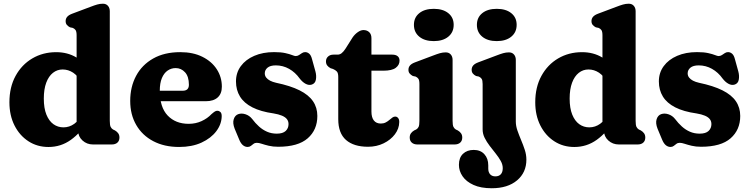

<svg xmlns="http://www.w3.org/2000/svg" viewBox="-20 -769 3994 1022"><path d="M395.8 -100.8 387.8 -104V-580.4Q387.8 -600.8 382.4 -608.6Q376.9 -616.4 367.6 -620.4L352.6 -623.6Q342.3 -628.8 335.9 -636.5Q329.4 -644.2 329.4 -656.4Q329.4 -670.2 337.9 -679.8Q346.3 -689.4 364.6 -696.2L460.4 -732.2Q482.3 -740.7 497.2 -744.9Q512.1 -749.2 527.8 -749.2Q544.8 -749.2 554.6 -738Q564.4 -726.8 564.4 -709.2V-125.8Q564.4 -102.9 568.9 -93.8Q573.5 -84.7 581.4 -79.8L592 -74.8Q603.4 -68 609.6 -59Q615.8 -50 615.8 -36.8Q615.8 -19.7 604.9 -9.8Q594.1 0 574.8 0H475Q442.3 0 419.1 -21.2Q395.8 -42.5 395.8 -73.4ZM30.1 -224.7Q30.1 -305 62.9 -365Q95.7 -425 152.1 -458.1Q208.5 -491.3 278.9 -491.3Q339.6 -491.3 385.8 -463.6Q432 -436 463.1 -383L416.1 -324.3Q395.5 -365 369.4 -382.1Q343.3 -399.2 313.5 -399.2Q284.5 -399.2 261.8 -381.3Q239.1 -363.4 226.1 -328.8Q213.2 -294.1 213.2 -244.2Q213.2 -193.2 226.9 -159.2Q240.6 -125.2 264.2 -108.1Q287.9 -91.1 317.6 -91.1Q349.3 -91.1 375.5 -110Q401.8 -128.9 421.5 -167.1L451.4 -129.3Q410.7 -63.1 357.5 -24.8Q304.3 13.4 238.1 13.4Q178.2 13.4 131.3 -17.1Q84.3 -47.6 57.2 -101.2Q30.1 -154.8 30.1 -224.7Z M1160.9 -307.6Q1160.9 -270.2 1138.6 -250.2Q1116.3 -230.2 1075.7 -230.2H783.9V-286H952.3Q985.5 -286 985.5 -317.8Q985.5 -361.8 964.9 -384.2Q944.3 -406.6 915.1 -406.6Q891.5 -406.6 872.2 -393.3Q852.9 -380 841.7 -353.3Q830.5 -326.6 830.5 -285.8Q830.5 -198 872.6 -153.9Q914.8 -109.9 984.1 -109.9Q1021.6 -109.9 1052.9 -124.3Q1084.3 -138.7 1105.7 -161.5Q1117.6 -171.9 1124.5 -176Q1131.5 -180.1 1138.5 -179.3Q1146.9 -178.9 1153.5 -172.4Q1160.1 -166 1160.1 -150.9Q1159.6 -108.3 1131.5 -70.8Q1103.4 -33.4 1052.8 -10Q1002.3 13.3 933.6 13.3Q854.4 13.3 795.8 -17.6Q737.2 -48.4 705.2 -103.7Q673.1 -159 673.1 -231.6Q673.1 -306.5 704.4 -365.1Q735.6 -423.7 795.3 -457.5Q854.9 -491.4 939.9 -491.4Q1007.9 -491.4 1057.5 -466.6Q1107.1 -441.9 1134 -400.2Q1160.9 -358.6 1160.9 -307.6Z M1448.3 -421Q1418.7 -421 1404 -408.7Q1389.4 -396.4 1389.4 -378.6Q1389.4 -365.9 1396.9 -356.2Q1404.5 -346.5 1417.8 -339.5Q1431.2 -332.6 1449.3 -328.5Q1525.9 -312.5 1574.5 -288.2Q1623.1 -263.9 1646.1 -230Q1669.2 -196.2 1669.2 -151.8Q1669.2 -77.8 1617.9 -32.8Q1566.6 12.2 1460.6 12.2Q1432.6 12.2 1410.8 6.9Q1389.1 1.7 1373.3 -3.6Q1357.6 -8.8 1347 -8.8Q1336.7 -8.8 1329.5 -3.3Q1322.3 2.2 1315.2 7.7Q1308.1 13.2 1298 13.2Q1284.4 13.2 1273 3.8Q1261.6 -5.5 1253 -26.6L1229.2 -83.6Q1217.4 -113.5 1224.1 -134.3Q1230.7 -155.1 1248.2 -161.4Q1266.1 -167.6 1287 -160.7Q1307.9 -153.8 1322.2 -135.8Q1339.2 -113.2 1358.7 -95.6Q1378.2 -78 1401.6 -67.8Q1425 -57.6 1453.4 -57.6Q1485.3 -57.6 1500.6 -71.9Q1515.8 -86.3 1515.8 -108.4Q1515.8 -123.9 1507.1 -135Q1498.4 -146 1480.7 -153.4Q1463.1 -160.8 1436.6 -165.2Q1367.6 -174.9 1323.3 -197.6Q1278.9 -220.2 1257.5 -255.1Q1236.1 -289.9 1236.1 -335.6Q1236.1 -381.9 1261.9 -417Q1287.7 -452.1 1333.4 -471.8Q1379.1 -491.6 1439 -491.6Q1475.6 -491.6 1498.8 -486.3Q1522.1 -481.1 1535.1 -475.8Q1548.1 -470.6 1553.6 -470.6Q1563.4 -470.6 1571.4 -475.8Q1579.4 -481.1 1587.2 -486.3Q1595.1 -491.6 1604.4 -491.6Q1616.1 -491.6 1625.9 -483.1Q1635.7 -474.7 1640.8 -454.6L1659 -388.8Q1665.4 -365 1661.3 -344.2Q1657.2 -323.5 1637.6 -318.2Q1622.7 -314.3 1606.3 -323.2Q1590 -332 1575.4 -350.8Q1551.9 -383.9 1518.9 -402.5Q1486 -421 1448.3 -421Z M1752.5 -401.9 1739.9 -405.8Q1728.6 -411.6 1721.9 -420.3Q1715.1 -428.9 1715.1 -442.3Q1715.1 -458 1726.3 -468.1Q1737.4 -478.2 1754.8 -478.2H1777.1Q1788.3 -478.2 1798.2 -485.6Q1808.1 -493.1 1819.4 -510.4L1856.9 -569.8Q1868.4 -586.5 1884.3 -597.7Q1900.3 -609 1914.5 -609Q1933.6 -609 1945.3 -597.7Q1957.1 -586.5 1957.1 -565.8V-175.4Q1957.1 -144.2 1969.9 -127.8Q1982.7 -111.4 2007.1 -111.4Q2021.7 -111.4 2032.8 -117.1Q2043.9 -122.8 2052.6 -130.5Q2061.4 -138.2 2069.2 -143.7Q2077 -149.2 2084.9 -148.4Q2093.7 -148 2099.7 -140Q2105.7 -132.1 2105.1 -118.4Q2104.6 -84.3 2082.1 -54.3Q2059.6 -24.4 2022 -6.1Q1984.4 12.2 1939.1 12.2Q1863.1 12.2 1821.8 -23.9Q1780.5 -60.1 1780.5 -134.6V-359.3Q1780.5 -380.3 1773 -388.4Q1765.4 -396.4 1752.5 -401.9ZM1891.9 -392.7V-478.2H2068.1Q2086.3 -478.2 2096.5 -470Q2106.7 -461.9 2106.7 -446.1Q2106.7 -423.2 2086.6 -408Q2066.5 -392.7 2019.9 -392.7Z M2389.1 -450.2V-125.8Q2389.1 -102.9 2393.6 -93.8Q2398.2 -84.7 2406.1 -79.8L2416.7 -74.8Q2428.1 -68 2434.3 -59Q2440.5 -50 2440.5 -36.8Q2440.5 -19.6 2429.6 -9.8Q2418.8 0 2399.5 0H2201.9Q2183.1 0 2172 -9.8Q2160.9 -19.6 2160.9 -36.8Q2160.9 -50 2167.1 -59Q2173.3 -68 2184.7 -74.8L2195.5 -79.8Q2203.8 -84.7 2208.2 -93.8Q2212.5 -102.9 2212.5 -125.8V-321.4Q2212.5 -341.8 2207.1 -349.6Q2201.6 -357.4 2192.3 -361.4L2177.3 -364.6Q2167 -370.2 2160.6 -377.7Q2154.1 -385.2 2154.1 -397.4Q2154.1 -411.2 2162.6 -420.8Q2171 -430.4 2189.3 -437.2L2285.1 -473.2Q2307 -481.7 2321.9 -485.9Q2336.8 -490.2 2352.5 -490.2Q2369.5 -490.2 2379.3 -479Q2389.1 -467.8 2389.1 -450.2ZM2288.9 -550.2Q2240.5 -550.2 2211.9 -573.7Q2183.3 -597.1 2183.3 -636.8Q2183.3 -676 2211.9 -699Q2240.5 -722 2288.9 -722Q2337.6 -722 2366.2 -699Q2394.9 -676 2394.9 -636.8Q2394.9 -597.1 2366.2 -573.7Q2337.6 -550.2 2288.9 -550.2Z M2725.6 -122Q2725.6 -99 2734.2 -74.3Q2742.8 -49.6 2753.7 -23.7Q2764.7 2.2 2773.3 28.4Q2781.9 54.5 2781.9 80.8Q2781.9 149.3 2732.1 191.2Q2682.3 233 2597.4 233Q2539.2 233 2500.5 215.4Q2461.7 197.8 2442.3 169.5Q2422.8 141.1 2422.8 108.6Q2422.8 70.1 2444.6 49.6Q2466.3 29 2501.6 29Q2537.5 29 2558.2 51.8Q2579 74.5 2579 111.2V128.4Q2579 148.1 2589.1 159Q2599.3 169.9 2617.1 169.8Q2635.8 169.7 2645.9 158.5Q2656.1 147.2 2656.1 126.1Q2656.1 107 2645.3 87.6Q2634.5 68.1 2618.5 48.2Q2602.6 28.2 2586.6 7.4Q2570.6 -13.5 2559.8 -35.1Q2549 -56.8 2549 -80V-321.4Q2549 -341.8 2543.6 -349.6Q2538.1 -357.4 2528.8 -361.4L2513.8 -364.6Q2503.5 -369.8 2497.1 -377.5Q2490.6 -385.2 2490.6 -397.4Q2490.6 -411.2 2499.1 -420.8Q2507.5 -430.4 2525.8 -437.2L2621.6 -473.2Q2643.5 -481.7 2658.4 -485.9Q2673.3 -490.2 2689 -490.2Q2706 -490.2 2715.8 -479Q2725.6 -467.8 2725.6 -450.2ZM2624.1 -550.2Q2575.7 -550.2 2547.1 -573.7Q2518.5 -597.1 2518.5 -636.8Q2518.5 -676 2547.1 -699Q2575.7 -722 2624.1 -722Q2672.8 -722 2701.4 -699Q2730.1 -676 2730.1 -636.8Q2730.1 -597.1 2701.4 -573.7Q2672.8 -550.2 2624.1 -550.2Z M3194.8 -100.8 3186.8 -104V-580.4Q3186.8 -600.8 3181.4 -608.6Q3175.9 -616.4 3166.6 -620.4L3151.6 -623.6Q3141.3 -628.8 3134.9 -636.5Q3128.4 -644.2 3128.4 -656.4Q3128.4 -670.2 3136.9 -679.8Q3145.3 -689.4 3163.6 -696.2L3259.4 -732.2Q3281.3 -740.7 3296.2 -744.9Q3311.1 -749.2 3326.8 -749.2Q3343.8 -749.2 3353.6 -738Q3363.4 -726.8 3363.4 -709.2V-125.8Q3363.4 -102.9 3367.9 -93.8Q3372.5 -84.7 3380.4 -79.8L3391 -74.8Q3402.4 -68 3408.6 -59Q3414.8 -50 3414.8 -36.8Q3414.8 -19.7 3403.9 -9.8Q3393.1 0 3373.8 0H3274Q3241.3 0 3218.1 -21.2Q3194.8 -42.5 3194.8 -73.4ZM2829.1 -224.7Q2829.1 -305 2861.9 -365Q2894.7 -425 2951.1 -458.1Q3007.5 -491.3 3077.9 -491.3Q3138.6 -491.3 3184.8 -463.6Q3231 -436 3262.1 -383L3215.1 -324.3Q3194.5 -365 3168.4 -382.1Q3142.3 -399.2 3112.5 -399.2Q3083.5 -399.2 3060.8 -381.3Q3038.1 -363.4 3025.1 -328.8Q3012.2 -294.1 3012.2 -244.2Q3012.2 -193.2 3025.9 -159.2Q3039.6 -125.2 3063.2 -108.1Q3086.9 -91.1 3116.6 -91.1Q3148.3 -91.1 3174.5 -110Q3200.8 -128.9 3220.5 -167.1L3250.4 -129.3Q3209.7 -63.1 3156.5 -24.8Q3103.3 13.4 3037.1 13.4Q2977.2 13.4 2930.3 -17.1Q2883.3 -47.6 2856.2 -101.2Q2829.1 -154.8 2829.1 -224.7Z M3699.3 -421Q3669.7 -421 3655 -408.7Q3640.4 -396.4 3640.4 -378.6Q3640.4 -365.9 3647.9 -356.2Q3655.5 -346.5 3668.8 -339.5Q3682.2 -332.6 3700.3 -328.5Q3776.9 -312.5 3825.5 -288.2Q3874.1 -263.9 3897.1 -230Q3920.2 -196.2 3920.2 -151.8Q3920.2 -77.8 3868.9 -32.8Q3817.6 12.2 3711.6 12.2Q3683.6 12.2 3661.8 6.9Q3640.1 1.7 3624.3 -3.6Q3608.6 -8.8 3598 -8.8Q3587.7 -8.8 3580.5 -3.3Q3573.3 2.2 3566.2 7.7Q3559.1 13.2 3549 13.2Q3535.4 13.2 3524 3.8Q3512.6 -5.5 3504 -26.6L3480.2 -83.6Q3468.4 -113.5 3475.1 -134.3Q3481.7 -155.1 3499.2 -161.4Q3517.1 -167.6 3538 -160.7Q3558.9 -153.8 3573.2 -135.8Q3590.2 -113.2 3609.7 -95.6Q3629.2 -78 3652.6 -67.8Q3676 -57.6 3704.4 -57.6Q3736.3 -57.6 3751.6 -71.9Q3766.8 -86.3 3766.8 -108.4Q3766.8 -123.9 3758.1 -135Q3749.4 -146 3731.7 -153.4Q3714.1 -160.8 3687.6 -165.2Q3618.6 -174.9 3574.3 -197.6Q3529.9 -220.2 3508.5 -255.1Q3487.1 -289.9 3487.1 -335.6Q3487.1 -381.9 3512.9 -417Q3538.7 -452.1 3584.4 -471.8Q3630.1 -491.6 3690 -491.6Q3726.6 -491.6 3749.8 -486.3Q3773.1 -481.1 3786.1 -475.8Q3799.1 -470.6 3804.6 -470.6Q3814.4 -470.6 3822.4 -475.8Q3830.4 -481.1 3838.2 -486.3Q3846.1 -491.6 3855.4 -491.6Q3867.1 -491.6 3876.9 -483.1Q3886.7 -474.7 3891.8 -454.6L3910 -388.8Q3916.4 -365 3912.3 -344.2Q3908.2 -323.5 3888.6 -318.2Q3873.7 -314.3 3857.3 -323.2Q3841 -332 3826.4 -350.8Q3802.9 -383.9 3769.9 -402.5Q3737 -421 3699.3 -421Z"/></svg>

Font: Fraunces SuperSoft Wonky
Style: Regular
Weight: 900
Version: Version 1.000;[b76b70a41]